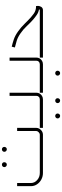

<svg xmlns="http://www.w3.org/2000/svg" viewBox="642 -1100 633 1956"><g transform="rotate(-90 958.0 -121.5)"><path d="M260 -368Q249 -368 241.5 -375.5Q234 -383 234 -393Q234 -404 241.5 -411Q249 -418 259 -418Q270 -418 277 -411Q284 -404 284 -394Q284 -383 277 -375.5Q270 -368 260 -368ZM416 -368Q405 -368 397.5 -375.5Q390 -383 390 -393Q390 -404 397.5 -411Q405 -418 415 -418Q426 -418 433 -411Q440 -404 440 -394Q440 -383 433 -375.5Q426 -368 416 -368Z M174 0Q139 0 108.5 -16Q78 -32 59 -60Q40 -88 40 -123V-263H72V-123Q72 -86 102 -59Q132 -32 174 -32H566Q578 -32 590 -44Q602 -56 602 -68V-263H634V-68Q634 -50 624 -34.5Q614 -19 598.5 -9.5Q583 0 566 0Z M756 175Q745 175 737.5 167.5Q730 160 730 150Q730 139 737.5 132Q745 125 755 125Q766 125 773 132Q780 139 780 149Q780 160 773 167.5Q766 175 756 175ZM912 175Q901 175 893.5 167.5Q886 160 886 150Q886 139 893.5 132Q901 125 911 125Q922 125 929 132Q936 139 936 149Q936 160 929 167.5Q922 175 912 175Z M634 0V-32H923Q940 -32 950 -42Q960 -52 960 -67V-340H992V-67Q992 -48 983 -33Q974 -18 958.5 -9Q943 0 923 0Z M1192 175Q1181 175 1173.5 167.5Q1166 160 1166 150Q1166 139 1173.5 132Q1181 125 1191 125Q1202 125 1209 132Q1216 139 1216 149Q1216 160 1209 167.5Q1202 175 1192 175Z M992 0V-32H1281Q1298 -32 1308 -42Q1318 -52 1318 -67V-340H1350V-67Q1350 -48 1341 -33Q1332 -18 1316.5 -9Q1301 0 1281 0Z M1350 0V-32H1833Q1835 -32 1837.5 -34Q1840 -36 1842 -40Q1811 -45 1785.5 -62.5Q1760 -80 1738 -99Q1705 -128 1671 -164.5Q1637 -201 1599 -227Q1560 -255 1522 -267Q1484 -279 1453 -286L1461 -318Q1492 -311 1533 -297.5Q1574 -284 1617 -253Q1658 -224 1693.5 -187.5Q1729 -151 1760 -123Q1780 -106 1796.5 -94Q1813 -82 1832 -76Q1851 -70 1875 -70L1876 -55Q1877 -46 1874.5 -36.5Q1872 -27 1867 -18.5Q1862 -10 1853.5 -5Q1845 0 1833 0Z"/></g></svg>

Font: Mada ExtraLight
Style: Regular
Weight: 250
Designer: Khaled Hosny
Version: Version 1.5